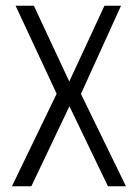

<svg xmlns="http://www.w3.org/2000/svg" viewBox="-20 -647 479 667"><path d="M34.2 -627H97.7L220.7 -363.8L342.8 -627H400.4L261.2 -320.8L417.5 0H355L221.2 -277.8L88.9 0H21.5L176.8 -321.3Z"/></svg>

Font: Anaheim
Style: Regular
Weight: 400
Designer: vernon adams
Foundry: vernon adams
Version: Version 1.002; ttfautohint (v0.93.5-3d13) -l 8 -r 50 -G 200 